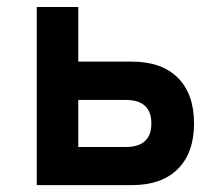

<svg xmlns="http://www.w3.org/2000/svg" viewBox="-20 -538 626 558"><path d="M86.9 0V-517.6H207.5V-358.9H363.3Q449.7 -358.9 496.8 -312Q543.9 -265.1 543.9 -179.2Q543.9 -93.8 496.8 -46.9Q449.7 0 363.3 0ZM207.5 -110.8H345.2Q419.9 -110.8 419.9 -179.2Q419.9 -247.6 345.2 -247.6H207.5Z"/></svg>

Font: Cascadia Code SemiBold
Style: Regular
Weight: 600
Monospace: yes
Designer: Aaron Bell
Foundry: Saja Typeworks
Version: Version 2404.023; ttfautohint (v1.8.4)